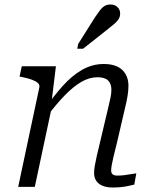

<svg xmlns="http://www.w3.org/2000/svg" viewBox="-20 -832 679 855"><path d="M61 0H135L214 -371L210 -381L229 -537H77L67 -491L78 -489Q103 -484 121 -477.5Q139 -471 148.5 -462.5Q158 -454 155 -442ZM500 -193 537 -352Q544 -380 548 -404.5Q552 -429 552 -450Q552 -494 524.5 -520.5Q497 -547 442 -547Q391 -547 345.5 -521Q300 -495 258.5 -448.5Q217 -402 176 -342L189 -313Q231 -369 269 -408Q307 -447 342.5 -467.5Q378 -488 414 -488Q447 -488 461.5 -473.5Q476 -459 476 -433Q476 -417 472.5 -399Q469 -381 462 -353L427 -205Q417 -164 411 -137.5Q405 -111 402 -93.5Q399 -76 399 -62Q399 -40 409.5 -25.5Q420 -11 438.5 -4Q457 3 482 3Q499 3 516 1.5Q533 0 549 -3.5Q565 -7 578 -10L587 -60Q577 -59 563 -56.5Q549 -54 533.5 -52Q518 -50 502 -50Q489 -50 482 -55.5Q475 -61 475 -73Q475 -82 477.5 -96.5Q480 -111 485.5 -134.5Q491 -158 500 -193ZM403 -755Q415 -773 425 -786Q435 -799 446 -805.5Q457 -812 472 -812Q491 -812 503 -800.5Q515 -789 515 -772Q515 -758 508.5 -747.5Q502 -737 490.5 -727Q479 -717 465 -706L350 -615H324L328 -636Z"/></svg>

Font: Roboto Serif 20pt Light
Style: Italic
Weight: 300
Italic angle: -10°
Version: Version 1.007